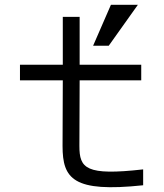

<svg xmlns="http://www.w3.org/2000/svg" viewBox="-20 -770 680 798"><path d="M575 0V-66C337 -39 310 -70 310 -163L311 -436H567V-501H311V-700H241V-501H63V-436H241L240 -163C240 -27 284 31 575 0ZM367 -580H432L553 -750H441Z"/></svg>

Font: altertype_V2
Style: Regular
Weight: 400
Designer: Simon Renaud
Version: Version 2.001;Glyphs 3.1.2 (3151)